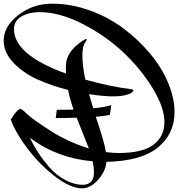

<svg xmlns="http://www.w3.org/2000/svg" viewBox="-125 -855 999 1044"><path d="M39 -105H38Q77 -22 143 54Q180 97 229 123.5Q278 150 330 150Q386 145 386 82Q386 57 379 22Q185 5 39 -105ZM480 -284 473 -231Q452 -225 396 -220Q442 -85 451 -28Q489 -23 520 -23Q648 -23 708.5 -67.5Q769 -112 769 -191.5Q769 -271 704 -377Q639 -483 542 -573.5Q445 -664 321 -726.5Q197 -789 91 -789Q48 -789 14 -776Q-49 -753 -49 -697Q-49 -557 234 -455Q233 -465 233 -485Q233 -505 236 -523Q252 -591 337 -641Q343 -643 345 -643Q347 -643 347 -640Q347 -637 341 -628Q323 -608 323 -553.5Q323 -499 339 -422Q473 -384 595 -369Q600 -368 600 -363Q600 -358 590.5 -351Q581 -344 556 -337.5Q531 -331 485 -331Q439 -331 359 -343Q368 -311 382 -266Q446 -272 480 -284ZM358 -48 292 -215Q226 -213 178 -213L184 -258Q247 -258 275 -259Q256 -313 245 -366Q151 -390 76.5 -424Q2 -458 -51.5 -513.5Q-105 -569 -105 -634Q-105 -711 -25.5 -773Q54 -835 158 -835Q262 -835 364 -798Q466 -761 547.5 -699.5Q629 -638 692 -562.5Q755 -487 789.5 -404Q824 -321 824 -246Q824 -127 733.5 -53Q643 21 454 25Q449 77 408 123Q367 169 321 169Q261 169 180.5 109Q100 49 33.5 -35.5Q-33 -120 -63 -196Q-66 -202 -66 -206L-61 -213Q-29 -263 -15 -263Q-6 -263 20.5 -236.5Q47 -210 145.5 -146.5Q244 -83 358 -48Z"/></svg>

Font: Mr Bedfort
Style: Regular
Weight: 400
Designer: Alejandro Paul
Foundry: Alejandro Paul
Version: Version 1.000